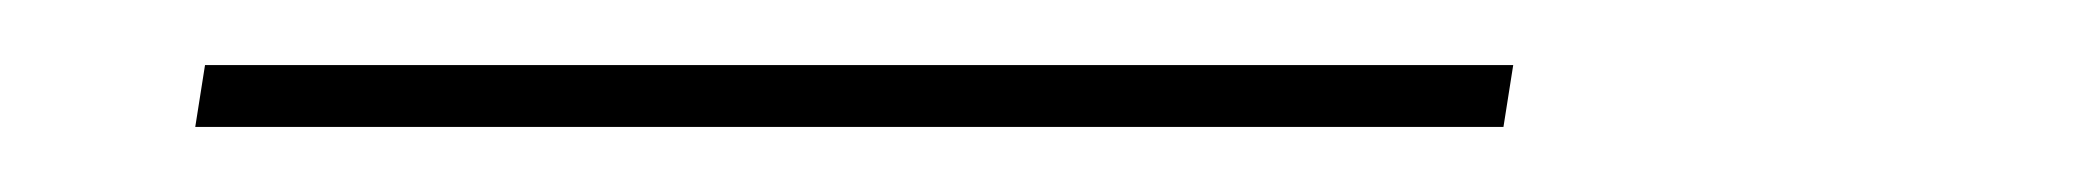

<svg xmlns="http://www.w3.org/2000/svg" viewBox="-20 -20 640 59"><path d="M442 19H40L43 0H445Z"/></svg>

Font: Iosevka Aile Thin
Style: Italic
Weight: 100
Italic angle: -9°
Designer: Belleve Invis
Foundry: Belleve Invis
Version: Version 31.1.0; ttfautohint (v1.8.4)